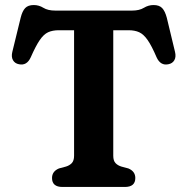

<svg xmlns="http://www.w3.org/2000/svg" viewBox="-20 -742 744 762"><path d="M199 -700H504.5Q533 -700 551 -711Q569 -722 589.5 -722Q612 -722 623.5 -710Q635 -698 642 -671.5L674.5 -536.5Q679.5 -516.5 672 -503.2Q664.5 -490 648 -487Q617 -480.5 601.5 -514.5Q582 -560 566 -583Q550 -606 532.5 -614Q515 -622 490 -622H429.5V-124Q429.5 -104.5 438.2 -95Q447 -85.5 461.5 -81L489.5 -73.5Q517 -62 517 -35.5Q517 0 475.5 0H228Q186.5 0 186.5 -35.5Q186.5 -62 214 -73.5L242 -81Q256.5 -85.5 265.2 -95Q274 -104.5 274 -124V-622H213.5Q188.5 -622 171 -614Q153.5 -606 137.8 -583Q122 -560 102 -514.5Q86.5 -480.5 55.5 -487Q39 -490 31.5 -503.2Q24 -516.5 29 -536.5L62 -671.5Q68.5 -698 80 -710Q91.5 -722 114 -722Q134.5 -722 152.2 -711Q170 -700 199 -700Z"/></svg>

Font: Fraunces 9pt S100 SemiBold
Style: Regular
Weight: 600
Version: Version 1.000; ttfautohint (v1.8.3)